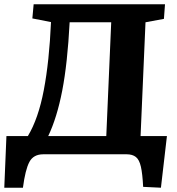

<svg xmlns="http://www.w3.org/2000/svg" viewBox="-29 -720 825 896"><path d="M-9 156 1 -85H101Q150 -166 175.5 -300Q201 -434 209 -617L122 -634L128 -700H741L736 -632L650 -616L627 -85H750L722 156L639 152Q636 91 628.5 58Q621 25 605 12.5Q589 0 562 0H173Q127 0 108 36Q89 72 78 156ZM196 -85H467L490 -616H296Q286 -424 261.5 -297.5Q237 -171 196 -85Z"/></svg>

Font: Literata 7pt
Style: Bold Italic
Weight: 700
Italic angle: -2°
Designer: Latin by Veronika Burian and Jose Scaglione. Greek by Irene Vlachou. Cyrillic by Vera Evstafieva
Foundry: TypeTogether
Version: Version 3.002